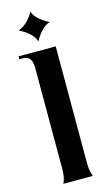

<svg xmlns="http://www.w3.org/2000/svg" viewBox="-141 -983 572 1029"><g transform="rotate(-15 145.0 -468.5)"><path d="M75 0H239C230 -22 226 -43 226 -80V-722H20V-706H38C73 -706 90 -686 90 -642V-84C90 -44 86 -24 75 0ZM143 -772C164 -810 197 -850 229 -856C187 -878 153 -905 143 -937C122 -899 91 -867 56 -856C97 -836 136 -804 143 -772Z"/></g></svg>

Font: Sinistre
Style: Bold
Weight: 700
Designer: Jules Durand
Foundry: Collletttivo
Version: Version 69.420;Glyphs 3.2 (3217)